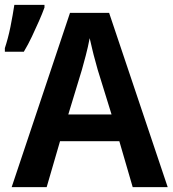

<svg xmlns="http://www.w3.org/2000/svg" viewBox="-36 -770 710 790"><path d="M510 0 455 -189H211L156 0H12L252 -717H413L654 0ZM366 -483Q362 -499 355.5 -521.5Q349 -544 343.5 -568Q338 -592 333 -613Q326 -576 317 -542Q308 -508 301 -483L245 -299H423ZM-16 -572Q-10 -590 -4 -612.5Q2 -635 7 -659.5Q12 -684 16 -707.5Q20 -731 23 -750H147V-739Q138 -714 124.5 -683.5Q111 -653 95.5 -620Q80 -587 62 -557H-16Z"/></svg>

Font: Noto Sans Display SemiBold
Style: Regular
Weight: 600
Designer: Monotype Design Team
Foundry: Monotype Imaging Inc.
Version: Version 2.003